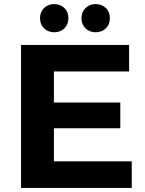

<svg xmlns="http://www.w3.org/2000/svg" viewBox="-20 -920 711 940"><path d="M83 0V-700H612V-570H244V-418H569V-292H244V-130H625V0ZM246 -762Q216 -762 196 -781Q176 -800 176 -831Q176 -862 196 -881Q216 -900 246 -900Q275 -900 295 -881Q315 -862 315 -831Q315 -800 295 -781Q275 -762 246 -762ZM448 -762Q419 -762 399 -781Q379 -800 379 -831Q379 -862 399 -881Q419 -900 448 -900Q478 -900 498 -881Q518 -862 518 -831Q518 -800 498 -781Q478 -762 448 -762Z"/></svg>

Font: Montserrat
Style: Bold
Weight: 700
Designer: Julieta Ulanovsky
Foundry: Julieta Ulanovsky
Version: Version 9.000; ttfautohint (v1.8.4.7-5d5b)